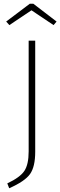

<svg xmlns="http://www.w3.org/2000/svg" viewBox="-20 -899 322 1025"><path d="M266 -765 148 -844 30 -765 13 -784 139 -879H158L282 -784ZM168 -682V-89Q168 -9 140.5 30Q113 69 29 106L19 80Q87 48 110 13.5Q133 -21 133 -91V-682Z"/></svg>

Font: Fira Sans UltraLight
Style: Regular
Weight: 200
Designer: Carrois Corporate & Edenspiekermann AG
Foundry: Carrois Corporate GbR & Edenspiekermann AG
Version: Version 4.106;PS 004.106;hotconv 1.0.70;makeotf.lib2.5.58329